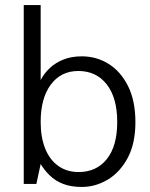

<svg xmlns="http://www.w3.org/2000/svg" viewBox="-20 -728 594 760"><path d="M304 12Q261 12 230 0Q199 -12 177 -33.5Q155 -55 141 -79L124 0H74V-708H141V-411Q154 -437 177 -458.5Q200 -480 231.5 -492.5Q263 -505 304 -505Q362 -505 410 -475Q458 -445 487 -387Q516 -329 516 -244Q516 -160 485.5 -103Q455 -46 406.5 -17Q358 12 304 12ZM291 -47Q362 -47 403 -98.5Q444 -150 444 -245Q444 -341 402.5 -394Q361 -447 290 -447Q221 -447 181 -393Q141 -339 141 -245Q141 -184 159 -139.5Q177 -95 211 -71Q245 -47 291 -47Z"/></svg>

Font: Atkinson Hyperlegible Next Light
Style: Regular
Weight: 300
Designer: Elliott Scott, Megan Eiswerth, Linus Boman, Theodore Petrosky, Letters from Sweden
Foundry: Applied Design Works, Letters from Sweden
Version: Version 2.001